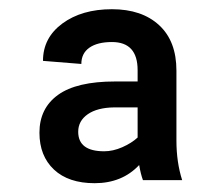

<svg xmlns="http://www.w3.org/2000/svg" viewBox="-20 -741 484 423"><path d="M294.9 -344.2Q290 -357.4 286.6 -377.4Q249 -337.4 188.5 -337.4Q130.9 -337.4 98.9 -367.4Q66.9 -397.5 66.9 -448.7Q66.9 -502.4 107.9 -532Q148.9 -561.5 233.4 -561.5H283.2V-586.4Q283.2 -648.4 226.6 -648.4Q194.8 -648.4 177 -636Q159.2 -623.5 159.2 -600.1L74.7 -606.9Q74.7 -657.7 117.4 -689.2Q160.2 -720.7 226.6 -720.7Q292.5 -720.7 330.6 -685.5Q368.7 -650.4 368.7 -585.4V-431.2Q368.7 -383.8 381.3 -344.2ZM209.5 -407.7Q229 -407.7 249.5 -416.7Q270 -425.8 283.2 -438V-504.4H231.4Q194.3 -503.9 173.3 -489.3Q152.3 -474.6 152.3 -450.7Q152.3 -407.7 209.5 -407.7Z"/></svg>

Font: Shabnam FD
Style: Bold
Weight: 700
Foundry: DejaVu fonts team - Redesigned by Saber Rastikerdar - Based on Vazir font
Version: Version 5.00;October 20, 2019;FontCreator 12.0.0.2547 64-bit